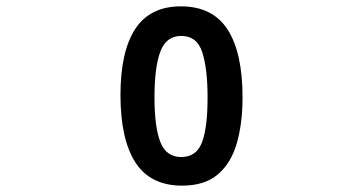

<svg xmlns="http://www.w3.org/2000/svg" viewBox="-20 -659 1142 604"><path d="M553 -75Q453 -75 406 -148Q359 -221 359 -360Q359 -497 405.5 -568Q452 -639 549 -639Q649 -639 696 -566Q743 -493 743 -353Q743 -271 725 -208.5Q707 -146 665.5 -110.5Q624 -75 553 -75ZM550 -165Q598 -165 615.5 -211.5Q633 -258 633 -352Q633 -442 616.5 -494Q600 -546 550 -546Q503 -546 484.5 -497Q466 -448 466 -353Q466 -259 484.5 -212Q503 -165 550 -165Z"/></svg>

Font: Noto Sans Symbols 2
Style: Regular
Weight: 400
Designer: Monotype Design Team
Foundry: Monotype Imaging Inc.
Version: Version 2.008; ttfautohint (v1.8.4.7-5d5b)